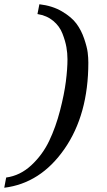

<svg xmlns="http://www.w3.org/2000/svg" viewBox="-68 -738 505 902"><path d="M347 -444Q347 -200 235 -38.5Q123 123 -48 144L-39 96Q27 87 79.5 38Q132 -11 163 -76Q194 -141 214 -218.5Q234 -296 241.5 -355.5Q249 -415 249 -460Q249 -488 244 -516.5Q239 -545 225.5 -580Q212 -615 182 -640Q152 -665 108 -672L117 -718Q178 -711 223 -684.5Q268 -658 291 -627Q314 -596 327.5 -556Q341 -516 344 -491Q347 -466 347 -444Z"/></svg>

Font: Veleka
Style: Italic
Weight: 400
Italic angle: -12°
Designer: Stefan Peev, Context Ltd, 2016; SIL International, 1997-2014.
Foundry: Stefan Peev, Context Ltd, 2016
Version: Version 1.000